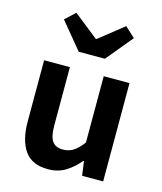

<svg xmlns="http://www.w3.org/2000/svg" viewBox="-126 -950 890 1056"><g transform="rotate(15 318.5 -422.0)"><path d="M246.4 13.8Q155.3 13.8 113.9 -45.8Q72.6 -105.3 72.6 -210.6V-559.8H219.4V-228.7Q219.4 -164.3 238.3 -138.2Q257.3 -112 298.6 -112Q332.7 -112 358.4 -128.6Q384.1 -145.2 412 -182.1V-559.8H558.8V0H438.9L427.9 -80.6H424.3Q388.2 -37.8 346 -12Q303.8 13.8 246.4 13.8ZM244.3 -654.2 119.9 -804.8 176.6 -857.9 316.2 -747.1H321L460.4 -857.9L518 -804.8L393.5 -654.2Z"/></g></svg>

Font: Noto Sans TC
Style: Regular
Weight: 100
Designer: Ryoko NISHIZUKA 西塚涼子 (kana, bopomofo & ideographs); Paul D. Hunt (Latin, Greek & Cyrillic); Sandoll Communications 산돌커뮤니
Foundry: Adobe
Version: Version 2.004;hotconv 1.0.118;makeotfexe 2.5.65603